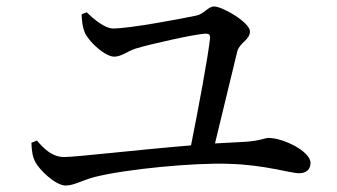

<svg xmlns="http://www.w3.org/2000/svg" viewBox="-20 -660 1040 593"><path d="M77 -219C78 -191 81 -175 89 -160C101 -136 151 -87 183 -87C208 -87 231 -102 271 -113C369 -138 581 -158 687 -154C799 -151 875 -125 904 -125C926 -125 939 -137 939 -157C939 -193 854 -234 810 -234C797 -234 784 -225 737 -222L644 -217L713 -502C721 -529 752 -537 752 -563C752 -590 668 -640 641 -640C623 -640 610 -617 587 -612C540 -602 381 -572 329 -572C304 -572 269 -601 248 -622L232 -616C233 -598 234 -577 243 -557C259 -526 306 -485 333 -485C355 -485 374 -502 399 -510C445 -524 587 -556 616 -556C626 -556 629 -552 629 -544C623 -486 592 -321 570 -211C401 -197 215 -175 178 -175C142 -175 117 -199 94 -226Z"/></svg>

Font: Noto Serif KR Medium
Style: Regular
Weight: 500
Designer: Ryoko NISHIZUKA 西塚涼子 (kana & ideographs); Frank Grießhammer (Latin, Greek & Cyrillic); Wenlong ZHANG 张文龙 (bopomofo); San
Foundry: Adobe
Version: Version 2.001;hotconv 1.1.0;makeotfexe 2.6.0